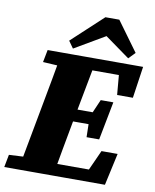

<svg xmlns="http://www.w3.org/2000/svg" viewBox="-107 -949 823 1020"><g transform="rotate(10 304.0 -438.5)"><path d="M-13 0 0 -68 137 -75H153L146 0ZM63 0 129 -355Q143 -429 156.5 -503.5Q170 -578 183 -652H371L304 -298Q290 -223 276.5 -148.5Q263 -74 250 0ZM93 -585 106 -652H254L247 -577H231ZM180 0 186 -65H506L410 -16L481 -173H568L530 0ZM225 -302 231 -368H420L414 -302ZM284 -587 290 -652H621L596 -481H511L497 -642L565 -587ZM390 -232 388 -326 390 -347 430 -439H498L458 -232ZM453 -877 569 -718 535 -683 360 -809H452L237 -683L210 -721L378 -877Z"/></g></svg>

Font: Source Serif 4 Black
Style: Italic
Weight: 900
Italic angle: -12°
Designer: Frank Grießhammer
Foundry: Adobe Systems Incorporated
Version: Version 4.004;hotconv 1.0.116;makeotfexe 2.5.65601